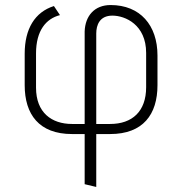

<svg xmlns="http://www.w3.org/2000/svg" viewBox="-20 -527 680 762"><path d="M194 -503C118 -479 78 -412 78 -314V-189C78 -73 135 5 266 5H316V204L362 215V5H417C548 5 605 -73 605 -189V-307C605 -427 536 -507 419 -507C355 -507 318 -464 316 -402V-35H266C185 -35 123 -80 123 -179V-315C123 -406 163 -453 218 -467ZM362 -394C362 -427 375 -465 426 -465C477 -465 560 -429 560 -317V-181C560 -85 505 -35 417 -35H362Z"/></svg>

Font: Advent Pro
Style: Light
Weight: 300
Designer: Andreas Kalpakidis
Foundry: Andreas Kalpakidis
Version: Version 2.002 2007